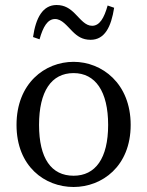

<svg xmlns="http://www.w3.org/2000/svg" viewBox="-20 -734 588 767"><path d="M274 13C387 13 502 -69 502 -235C502 -401 387 -487 274 -487C159 -487 46 -401 46 -235C46 -69 159 13 274 13ZM274 -32C185 -32 136 -101 136 -235C136 -369 185 -442 274 -442C361 -442 412 -369 412 -235C412 -101 361 -32 274 -32ZM112 -586 138 -577C152 -627 170 -658 200 -658C227 -658 247 -631 269 -609C289 -589 309 -575 342 -575C398 -575 424 -626 436 -703L410 -712C396 -662 378 -631 348 -631C321 -631 303 -656 279 -680C260 -699 239 -714 206 -714C151 -714 123 -663 112 -586Z"/></svg>

Font: Source Serif Variable
Style: Regular
Weight: 389
Designer: Frank Grießhammer
Foundry: Adobe Systems Incorporated
Version: Version 3.001;hotconv 1.0.111;makeotfexe 2.5.65597